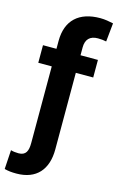

<svg xmlns="http://www.w3.org/2000/svg" viewBox="-161 -817 667 1087"><g transform="rotate(15 172.5 -273.5)"><path d="M302 -646C322 -646 336 -644 351 -641L362 -750C337 -755 314 -760 285 -760C162 -760 90 -696 90 -574V-528H11V-425H90V24C90 70 79 99 35 99C19 99 2 97 -10 93L-17 205C6 211 25 213 53 213C170 213 231 142 231 24V-425H333V-528H231V-574C231 -621 255 -646 302 -646Z"/></g></svg>

Font: Asimov
Style: Regular
Weight: 500
Designer: Google
Version: Version 2.000980; 2014